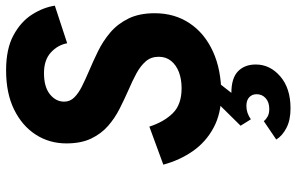

<svg xmlns="http://www.w3.org/2000/svg" viewBox="-196 -556 997 646"><g transform="rotate(-90 303.0 -233.5)"><path d="M309 12Q244 12 196 -13.8Q148 -39.5 117.2 -83.5Q86.5 -127.5 71.5 -183L199.5 -230Q215 -181.5 244.2 -151.5Q273.5 -121.5 328.5 -121.5Q359 -121.5 382.8 -130.5Q406.5 -139.5 420.5 -156.8Q434.5 -174 434.5 -198.5Q434.5 -224.5 419 -242.2Q403.5 -260 378 -273.8Q352.5 -287.5 322 -300.5Q291.5 -314 259.8 -330Q228 -346 201.8 -369Q175.5 -392 159.2 -426Q143 -460 143 -509Q143 -566.5 172.5 -612.2Q202 -658 256.8 -685Q311.5 -712 389 -712Q461 -712 506.8 -687.2Q552.5 -662.5 576.5 -624.8Q600.5 -587 606.5 -548L480 -506.5Q474 -538.5 448.8 -561.5Q423.5 -584.5 379.5 -584.5Q333 -584.5 308.2 -564.5Q283.5 -544.5 283.5 -516.5Q283.5 -497 297.5 -482.8Q311.5 -468.5 334.5 -457Q357.5 -445.5 385.5 -433.5Q417.5 -420 452 -403.2Q486.5 -386.5 515.8 -361.8Q545 -337 563 -300.5Q581 -264 581 -212Q581 -145 547.2 -94.5Q513.5 -44 452.2 -16Q391 12 309 12ZM261 245Q221.5 245 195 231.2Q168.5 217.5 156 197L218 155Q223 162 233.2 167.8Q243.5 173.5 259 173.5Q281.5 173.5 295 161.5Q308.5 149.5 308.5 131Q308.5 115.5 298.2 106Q288 96.5 269 96.5Q257 96.5 246 100.2Q235 104 224 111.5L202.5 77L278.5 0H349L313 46Q362.5 46 385.5 68.2Q408.5 90.5 408.5 128Q408.5 176 368.5 210.5Q328.5 245 261 245Z"/></g></svg>

Font: Overpass ExtraBold
Style: Italic
Weight: 800
Italic angle: -10°
Designer: Delve Withrington, Dave Bailey, Thomas Jockin
Foundry: Delve Fonts LLC
Version: Version 4.000